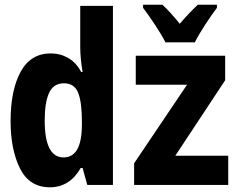

<svg xmlns="http://www.w3.org/2000/svg" viewBox="-20 -786 1040 816"><path d="M192 10Q276 10 323 -72H331L351 0H460V-761H321V-585Q321 -560 324 -531Q327 -502 331 -480H325Q304 -520 270 -539.5Q236 -559 196 -559Q110 -559 67.5 -480.5Q25 -402 25 -272Q25 -150 65 -70Q105 10 192 10ZM250 -117Q170 -117 170 -274Q170 -350 188.5 -391Q207 -432 252 -432Q296 -432 312 -392Q328 -352 328 -272V-256Q328 -117 250 -117ZM550 0V-92L775 -426H557V-549H937V-445L725 -124H950V0ZM683 -606H808Q824 -638 852 -681Q880 -724 902 -753V-766H821Q786 -734 744 -685Q700 -739 670 -766H588V-753Q610 -724 639.5 -679.5Q669 -635 683 -606Z"/></svg>

Font: Noto Sans Mono Condensed Extra
Style: Regular
Weight: 800
Width: 3
Designer: Monotype Design Team
Foundry: Monotype Imaging Inc.
Version: Version 1.900